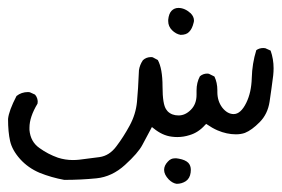

<svg xmlns="http://www.w3.org/2000/svg" viewBox="-20 -174 700 477"><path d="M453.6 254.9Q454.1 251 454.1 248Q454.1 237.3 447.8 230.5Q440.4 223.1 424.3 220.2Q419.9 219.2 417.5 219.2Q415 219.2 411.9 219.5Q408.7 219.7 405.3 221.2Q400.9 223.1 397 227.5Q387.7 237.3 387.7 248Q387.7 259.8 399.4 272Q408.7 281.2 418.9 282.7Q431.6 282.7 441.9 275.9Q451.7 269 453.6 254.9ZM468.3 50.8V61.5Q468.3 84.5 454.3 98.6Q440.4 112.8 423.6 112.8Q406.7 112.8 396.5 102.5L393.1 98.1Q383.8 85.4 383.8 41Q383.8 -3.4 372.1 -24.9L359.4 -31.7Q357.4 -32.2 355.5 -32.2Q343.3 -32.2 335 -24.4Q327.1 -12.7 325.2 0.5Q323.2 49.3 320.3 79.1Q317.4 109.9 302 138.2Q286.6 166.5 269.5 189Q252 212.9 227.1 216.3L177.2 222.7Q169.4 223.6 161.1 223.6Q142.1 223.6 124 217.8Q99.1 209 78.1 193.8Q55.7 178.2 53.2 148.9Q53.2 146 53.2 143.1Q53.2 116.7 73.2 83.5Q73.7 81.5 73.7 78.4Q73.7 75.2 72.3 70.3Q70.8 65.4 66.9 61L54.2 55.2Q51.8 54.7 49.8 54.7Q33.2 54.7 21 64.5Q2 101.1 0 121.6Q0 153.8 5.1 176.5Q10.3 199.2 30 221.2Q49.8 243.2 78.6 255.4Q107.9 267.1 139.6 272.9Q181.2 272.9 219.7 269Q258.3 265.1 290.5 235.8Q323.2 206.1 333.7 186Q344.2 166 357.4 141.6L361.8 145Q383.3 162.6 406.2 165.5Q413.6 166.5 420.4 166.5Q436 166.5 451.2 161.6Q472.7 155.3 489.3 136.7L492.2 133.8Q507.8 144.5 520.5 149.9Q543.5 159.7 565.9 159.7Q578.6 159.7 588.4 156.2Q605.5 149.4 625.2 129.4Q645 109.4 649.7 78.9Q654.3 48.3 658.7 13.7Q659.7 4.4 659.7 -4.4Q659.7 -27.3 652.3 -48.3L639.2 -54.2Q636.7 -54.7 634.3 -54.7Q624 -54.7 616.7 -49.3Q606.4 -16.1 605.5 19.8Q604.5 55.7 591.8 81.5Q578.1 109.4 560.5 109.4Q544.9 109.4 532.2 93.3Q520 77.1 520 54.7V50.3Q520 31.2 512.7 16.1L499 9.3Q497.1 8.8 495.1 8.8Q484.4 8.8 476.6 15.6Q468.3 31.2 468.3 50.8ZM461.9 -123Q461.9 -132.8 453.6 -141.1Q439 -154.3 423.3 -154.3Q413.1 -154.3 406.2 -147.2Q399.4 -140.1 397.9 -125Q397.9 -123.5 397.9 -121.6Q397.9 -108.4 407.5 -98.9Q417 -89.4 428.7 -87.4Q442.9 -87.4 449.7 -94.7Q457.5 -102.5 460.9 -117.2Q461.9 -120.1 461.9 -123Z"/></svg>

Font: Bakudai
Style: Light
Weight: 300
Version: Version 1.48